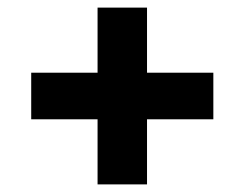

<svg xmlns="http://www.w3.org/2000/svg" viewBox="-20 -601 639 502"><path d="M235.1 -118.9V-581.1H364.4V-118.9ZM61.6 -289.1V-410.9H537.8V-289.1Z"/></svg>

Font: Montserrat Alternates Thin
Style: Regular
Weight: 100
Designer: Julieta Ulanovsky
Foundry: Julieta Ulanovsky
Version: Version 9.000